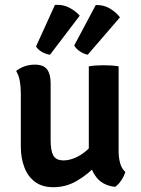

<svg xmlns="http://www.w3.org/2000/svg" viewBox="-20 -773 588 802"><path d="M475.5 -141Q475.5 -114 482 -90.8Q488.5 -67.5 503.5 -55Q499 -38.5 486.8 -20Q474.5 -1.5 461 7.5Q405 1.5 378 -38.8Q351 -79 351 -132.5V-496Q377.5 -500.5 413 -500.5Q447.5 -500.5 475.5 -496ZM67 -382.5Q67 -410 62.8 -434.2Q58.5 -458.5 47.5 -476.5Q61 -488 81.5 -495.5Q102 -503 125.5 -503Q162 -503 176.8 -483Q191.5 -463 191.5 -425V-187Q191.5 -143.5 202.8 -123.2Q214 -103 246 -103Q267.5 -103 293 -113.5Q318.5 -124 342.5 -145Q366.5 -166 382 -196V-82Q348 -45.5 302.2 -18.2Q256.5 9 202.5 9Q156.5 9 126.5 -13.2Q96.5 -35.5 81.8 -74Q67 -112.5 67 -160.5ZM380 -752Q413 -753 439 -737.5Q465 -722 481 -700.5L346.5 -544.5Q331.5 -547 314.8 -557.8Q298 -568.5 290 -583ZM209.5 -752.5Q242.5 -755 269 -741.2Q295.5 -727.5 313 -707.5L189 -544.5Q173.5 -546 156.2 -555.5Q139 -565 130.5 -579Z"/></svg>

Font: Signika Negative Light SemiBold
Style: Regular
Weight: 600
Version: Version 2.001